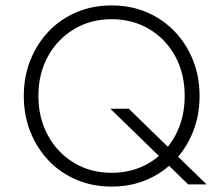

<svg xmlns="http://www.w3.org/2000/svg" viewBox="-20 -705 792 710"><path d="M122 -350Q122 -432 157 -496Q192 -560 253.5 -597Q315 -634 393 -634Q471 -634 532.5 -597Q594 -560 628.5 -496Q663 -432 663 -350Q663 -269 628.5 -204.5Q594 -140 532.5 -103Q471 -66 393 -66Q315 -66 253.5 -103Q192 -140 157 -204.5Q122 -269 122 -350ZM68 -350Q68 -278 92.5 -217Q117 -156 160.5 -110.5Q204 -65 263.5 -40Q323 -15 393 -15Q463 -15 522 -40Q581 -65 625 -110.5Q669 -156 693.5 -217Q718 -278 718 -350Q718 -422 693.5 -483Q669 -544 625 -589.5Q581 -635 522 -660Q463 -685 393 -685Q323 -685 263.5 -660Q204 -635 160.5 -589.5Q117 -544 92.5 -483Q68 -422 68 -350ZM388 -303 676 -23H744L456 -303Z"/></svg>

Font: SpinnyJost
Style: Regular
Weight: 300
Version: Version 3.710